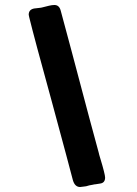

<svg xmlns="http://www.w3.org/2000/svg" viewBox="-20 -758 550 769"><path d="M272 -36Q268 -49 245 -138Q212 -262 187 -353Q117 -607 97 -689Q95 -697 95 -699Q95 -720 117 -724Q123 -725 134.5 -726Q146 -727 152 -729L176 -735Q188 -738 198 -738Q217 -738 223 -716L266 -556Q354 -223 375 -148Q376 -142 383.5 -117.5Q391 -93 396 -73Q401 -53 401 -47Q401 -26 382 -23L363 -20Q359 -20 351 -18Q337 -16 325 -12Q322 -12 313.5 -10.5Q305 -9 301 -9Q280 -9 272 -36Z"/></svg>

Font: Bangerz Fix
Style: Regular
Weight: 400
Designer: vernon adams
Foundry: Vernon Adams
Version: Version 2.10;December 28, 2023;FontCreator 13.0.0.2683 64-bi